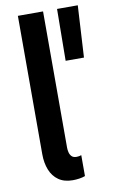

<svg xmlns="http://www.w3.org/2000/svg" viewBox="-87 -798 499 851"><g transform="rotate(-10 163.0 -372.0)"><path d="M170.4 7.8Q131.8 7.8 106.7 -9.8Q81.5 -27.3 69.1 -58.3Q56.6 -89.4 56.6 -129.4V-752H169.9V-138.7Q169.9 -128.9 172.4 -118.2Q174.8 -107.4 182.1 -99.4Q189.5 -91.3 204.6 -91.3Q216.8 -91.3 226.1 -95.2V-1Q214.4 3.4 199.5 5.6Q184.6 7.8 170.4 7.8ZM230.5 -519 232.9 -752H326.2L313 -519Z"/></g></svg>

Font: Reddit Sans Condensed SemiBold
Style: Regular
Weight: 600
Designer: Stephen Hutchings
Foundry: Reddit
Version: Version 1.014